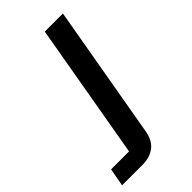

<svg xmlns="http://www.w3.org/2000/svg" viewBox="-315 -589 817 817"><g transform="rotate(-45 93.0 -180.5)"><path d="M-97 167 -82 86H26L133 -528H242L136 79Q127 125 98 146Q69 167 27 167Z"/></g></svg>

Font: Hubot Sans Medium
Style: Italic
Weight: 500
Italic angle: -10°
Designer: Deni Anggara
Foundry: GitHub
Version: Version 1.001; ttfautohint (v1.8.4.7-5d5b);gftools[0.9.31]